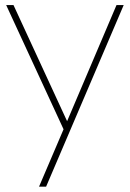

<svg xmlns="http://www.w3.org/2000/svg" viewBox="-20 -485 502 742"><path d="M3.9 -465.3H32.2L239.3 -16.6L430.2 -465.3H458L158.2 236.3H130.9L225.6 14.6Z"/></svg>

Font: Spartan MB Thin
Style: Regular
Weight: 100
Designer: Matt Bailey, Mirko Velimirovic
Foundry: Matt Bailey
Version: Version 1.005